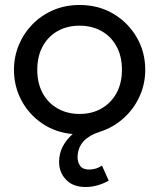

<svg xmlns="http://www.w3.org/2000/svg" viewBox="-20 -525 638 770"><path d="M323 225Q272.5 225 244.5 195.2Q216.5 165.5 217 123Q217.5 89 232.2 61.5Q247 34 271.5 12.5Q203 6.5 149.8 -29.5Q96.5 -65.5 66.2 -122Q36 -178.5 36 -245Q36 -297.5 55.5 -344.5Q75 -391.5 110.5 -427.8Q146 -464 194 -484.5Q242 -505 299 -505Q375.5 -505 435 -469.5Q494.5 -434 528.5 -375Q562.5 -316 562.5 -245Q562.5 -188 539.5 -137.8Q516.5 -87.5 475.2 -50.5Q434 -13.5 379 4Q339 16.5 315.8 41Q292.5 65.5 291 104Q291 125.5 301.5 140.2Q312 155 337.5 155Q351.5 155 365 150.8Q378.5 146.5 389 139L416 199.5Q395 211.5 371.2 218.2Q347.5 225 323 225ZM299 -68Q348.5 -68 386.8 -89.8Q425 -111.5 447 -151.2Q469 -191 469 -245Q469 -299.5 447.2 -339.2Q425.5 -379 387 -400.5Q348.5 -422 299 -422Q249.5 -422 211.2 -400.5Q173 -379 151.2 -339.2Q129.5 -299.5 129.5 -245Q129.5 -191 151.2 -151.2Q173 -111.5 211.5 -89.8Q250 -68 299 -68Z"/></svg>

Font: Geologica Thin Roman Light
Style: Regular
Weight: 300
Version: Version 1.010;gftools[0.9.28]